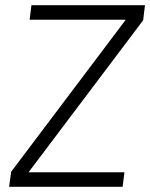

<svg xmlns="http://www.w3.org/2000/svg" viewBox="-20 -720 578 739"><path d="M15 -1 23 -59 464 -644H94L101 -700H538L531 -642L90 -57H459L452 -1Z"/></svg>

Font: Inclusive Sans Light
Style: Italic
Weight: 300
Italic angle: -7°
Designer: Olivia King
Foundry: Olivia King
Version: Version 2.004